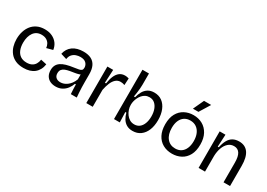

<svg xmlns="http://www.w3.org/2000/svg" viewBox="3 -1542 3277 2353"><g transform="rotate(30 1641.5 -366.0)"><path d="M298 13Q231 13 184 -8.5Q137 -30 107 -67.5Q77 -105 63 -152.5Q49 -200 49 -253Q49 -311 64.5 -361Q80 -411 110.5 -449Q141 -487 186.5 -508.5Q232 -530 293 -530Q353 -530 398 -508.5Q443 -487 471 -449.5Q499 -412 506 -361L419 -338Q417 -368 402.5 -394Q388 -420 360 -436Q332 -452 291 -452Q254 -452 226.5 -438Q199 -424 180 -397.5Q161 -371 151 -335Q141 -299 141 -255Q141 -197 158.5 -153.5Q176 -110 211 -86.5Q246 -63 299 -63Q341 -63 370 -78Q399 -93 415.5 -120.5Q432 -148 437 -184L520 -166Q514 -123 496 -89.5Q478 -56 449.5 -33Q421 -10 383 1.5Q345 13 298 13Z M752 13Q709 13 675 -3Q641 -19 621 -51.5Q601 -84 601 -134Q601 -172 615 -200Q629 -228 657.5 -248Q686 -268 731 -281Q776 -294 837 -302Q877 -307 901 -312.5Q925 -318 935.5 -329Q946 -340 946 -363Q946 -401 919.5 -427.5Q893 -454 838 -454Q809 -454 779 -444Q749 -434 727 -410Q705 -386 699 -344L615 -370Q623 -408 641.5 -437.5Q660 -467 689 -488Q718 -509 756.5 -519.5Q795 -530 840 -530Q905 -530 948.5 -508Q992 -486 1014.5 -440.5Q1037 -395 1037 -324V-212Q1037 -179 1038 -142.5Q1039 -106 1041.5 -69.5Q1044 -33 1047 0H963Q961 -34 959 -67Q957 -100 957 -135H944Q930 -95 904.5 -61.5Q879 -28 841 -7.5Q803 13 752 13ZM778 -61Q801 -61 824.5 -69Q848 -77 871 -94Q894 -111 913.5 -137Q933 -163 947 -200V-290L974 -287Q958 -271 931.5 -262.5Q905 -254 873.5 -249.5Q842 -245 809.5 -239Q777 -233 750.5 -223Q724 -213 708 -194Q692 -175 692 -141Q692 -102 715.5 -81.5Q739 -61 778 -61Z M1182 0V-276V-517H1264L1255 -330H1271Q1280 -392 1299 -436.5Q1318 -481 1349.5 -505.5Q1381 -530 1427 -530Q1438 -530 1451.5 -528Q1465 -526 1481 -521L1476 -425Q1461 -431 1446 -433.5Q1431 -436 1417 -436Q1378 -436 1349.5 -410.5Q1321 -385 1302.5 -340.5Q1284 -296 1273 -239V0Z M1841 13Q1791 13 1756 -7.5Q1721 -28 1699 -63.5Q1677 -99 1666 -144H1651L1656 0H1574V-252V-698H1666V-539Q1666 -513 1663.5 -483.5Q1661 -454 1656.5 -423Q1652 -392 1647 -362H1664Q1675 -407 1696 -445Q1717 -483 1753 -506Q1789 -529 1842 -529Q1907 -529 1953 -495Q1999 -461 2024 -400Q2049 -339 2049 -258Q2049 -177 2024.5 -116.5Q2000 -56 1953.5 -21.5Q1907 13 1841 13ZM1820 -67Q1862 -67 1892 -90Q1922 -113 1938.5 -156Q1955 -199 1955 -256Q1955 -312 1939 -355.5Q1923 -399 1893 -424.5Q1863 -450 1819 -450Q1787 -450 1762 -437Q1737 -424 1719 -403Q1701 -382 1689 -357Q1677 -332 1671 -307Q1665 -282 1665 -262V-250Q1665 -221 1675.5 -188.5Q1686 -156 1706 -128.5Q1726 -101 1754.5 -84Q1783 -67 1820 -67Z M2399 13Q2325 13 2268.5 -19Q2212 -51 2180.5 -112Q2149 -173 2149 -261Q2149 -351 2182 -410.5Q2215 -470 2271.5 -500Q2328 -530 2397 -530Q2468 -530 2524.5 -498.5Q2581 -467 2614 -406.5Q2647 -346 2647 -257Q2647 -167 2614.5 -107Q2582 -47 2525.5 -17Q2469 13 2399 13ZM2402 -62Q2450 -62 2484.5 -85Q2519 -108 2537.5 -151.5Q2556 -195 2556 -254Q2556 -315 2536.5 -359.5Q2517 -404 2481 -428.5Q2445 -453 2395 -453Q2348 -453 2313.5 -430.5Q2279 -408 2260 -365.5Q2241 -323 2241 -262Q2241 -169 2284.5 -115.5Q2328 -62 2402 -62ZM2426 -594H2348L2418 -745H2519Z M2771 0V-312V-517H2853L2844 -343H2859Q2872 -407 2895.5 -448.5Q2919 -490 2955.5 -510Q2992 -530 3042 -530Q3128 -530 3172 -468.5Q3216 -407 3216 -284V0H3124V-277Q3124 -365 3097 -407Q3070 -449 3016 -449Q2969 -449 2935 -418.5Q2901 -388 2882.5 -337Q2864 -286 2862 -223V0Z"/></g></svg>

Font: Bricolage Grotesque 24pt
Style: Regular
Weight: 400
Designer: Mathieu Triay
Foundry: Atelier Triay
Version: Version 1.001;gftools[0.9.33.dev8+g029e19f]